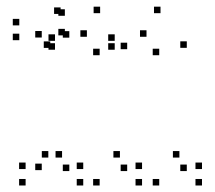

<svg xmlns="http://www.w3.org/2000/svg" viewBox="-20 -560 660 590"><path d="M416.5 10V-10H396.5V10ZM416.5 -40.5V-60.5H396.5V-40.5ZM348.5 -75.8V-95.8H328.5V-75.8ZM370.8 -34.3V-54.3H350.8V-34.3ZM370.8 -408.8V-428.8H350.8V-408.8ZM287.7 -519.5V-539.5H267.7V-519.5ZM149 -434.5V-454.5H129V-434.5ZM149 -407.2V-427.2H129V-407.2ZM247 -447V-467H227V-447ZM286.2 -390.3V-410.3H266.2V-390.3ZM286.2 10V-10H266.2V10ZM600.7 10V-10H580.7V10ZM600.7 -40.5V-60.5H580.7V-40.5ZM531.3 -75.8V-95.8H511.3V-75.8ZM554 -34.3V-54.3H534V-34.3ZM554 -413V-433H534V-413ZM473.2 -519.5V-539.5H453.2V-519.5ZM332.5 -434.5V-454.5H312.5V-434.5ZM332.5 -407.2V-427.2H312.5V-407.2ZM430.2 -447V-467H410.2V-447ZM469.3 -390.3V-410.3H449.3V-390.3ZM469.3 10V-10H449.3V10ZM235.8 10V-10H215.8V10ZM235.8 -40.5V-60.5H215.8V-40.5ZM170.7 -75.8V-95.8H150.7V-75.8ZM193 -34.3V-54.3H173V-34.3ZM193 -444.3V-464.3H173V-444.3ZM179.3 -451.3V-471.3H159.3V-451.3ZM179.3 -511.5V-531.5H159.3V-511.5ZM166.2 -517.2V-537.2H146.2V-517.2ZM39.3 -482V-502H19.3V-482ZM39.3 -436.5V-456.5H19.3V-436.5ZM134.5 -412.8V-432.8H114.5V-412.8ZM108.3 -444.7V-464.7H88.3V-444.7ZM108.3 -37.2V-57.2H88.3V-37.2ZM128.5 -75.8V-95.8H108.5V-75.8ZM58.7 -40.5V-60.5H38.7V-40.5ZM58.7 10V-10H38.7V10Z"/></svg>

Font: Monaspace Xenon Dots Var
Style: Regular
Weight: 400
Designer: Riley Cran and the Lettermatic Team
Version: Version 1.100 (Monaspace Xenon Dots)